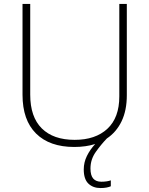

<svg xmlns="http://www.w3.org/2000/svg" viewBox="-20 -800 756 972"><path d="M438 53Q438 88 452 104Q466 120 493 120Q508 120 520.5 118Q533 116 541 113V143Q532 147 519 149.5Q506 152 489 152Q451 152 427.5 129.5Q404 107 404 58Q404 22 420 -10.5Q436 -43 462 -71Q415 -56 356 -56Q231 -56 162.5 -124Q94 -192 94 -320V-780H133V-321Q133 -208 191.5 -150Q250 -92 358 -92Q463 -92 523.5 -148Q584 -204 584 -312V-780H622V-318Q622 -241 595.5 -186Q569 -131 521 -99Q492 -69 465 -31Q438 7 438 53Z"/></svg>

Font: Noto Sans Malayalam UI ExtraLight
Style: Regular
Weight: 200
Designer: Jelle Bosma - Monotype Design Team
Foundry: Monotype Imaging Inc.
Version: Version 2.104; ttfautohint (v1.8.4.7-5d5b)